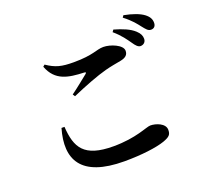

<svg xmlns="http://www.w3.org/2000/svg" viewBox="-143 -1004 1286 1205"><g transform="rotate(-20 500.0 -401.0)"><path d="M787 -653C803 -629 816 -615 832 -614C854 -614 869 -629 869 -650C869 -669 862 -687 840 -707C810 -735 763 -754 707 -770L697 -756C744 -716 768 -680 787 -653ZM879 -728C899 -703 910 -688 930 -688C950 -688 962 -701 962 -723C962 -746 953 -765 927 -785C899 -806 854 -822 797 -833L788 -820C840 -780 861 -751 879 -728ZM214 -701C254 -595 339 -583 443 -579C455 -578 456 -575 447 -567C418 -544 367 -502 328 -474L338 -459C427 -498 516 -532 576 -548C613 -558 651 -564 682 -570C718 -577 734 -592 734 -619C734 -658 657 -689 610 -689C562 -689 536 -662 404 -662C323 -662 283 -672 226 -711ZM210 -301C219 -160 261 -81 458 -81C612 -81 691 -125 719 -125C756 -125 816 -104 816 -61C816 -29 805 -17 761 -1C706 18 606 31 491 31C199 31 134 -108 190 -301Z"/></g></svg>

Font: Noto Serif CJK HK
Style: Bold
Weight: 700
Designer: Ryoko NISHIZUKA 西塚涼子 (kana & ideographs); Frank Grießhammer (Latin, Greek & Cyrillic); Wenlong ZHANG 张文龙 (bopomofo); San
Foundry: Adobe
Version: Version 2.001;hotconv 1.1.0;makeotfexe 2.6.0